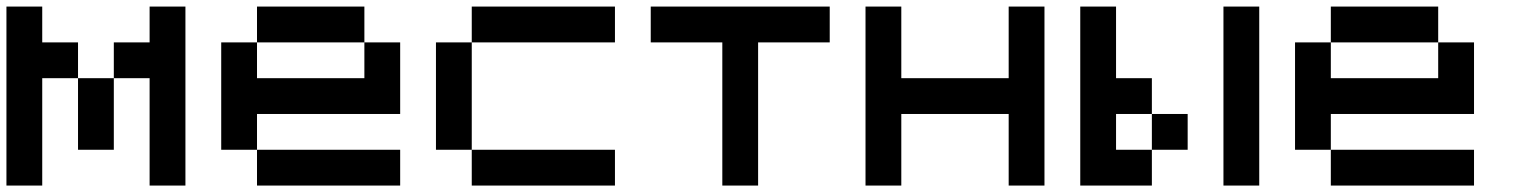

<svg xmlns="http://www.w3.org/2000/svg" viewBox="-20 -576 4707 596"><path d="M333.3 -111.1H222.2V-333.3H333.3ZM444.4 -444.4V-555.6H555.6V0H444.4V-333.3H333.3V-444.4ZM111.1 -333.3V0H0V-555.6H111.1V-444.4H222.2V-333.3Z M1111.1 -444.4H777.8V-555.6H1111.1ZM777.8 -222.2V-111.1H666.7V-444.4H777.8V-333.3H1111.1V-444.4H1222.2V-222.2ZM1222.2 0H777.8V-111.1H1222.2Z M1444.4 -111.1H1333.3V-444.4H1444.4ZM1888.9 -444.4H1444.4V-555.6H1888.9ZM1888.9 0H1444.4V-111.1H1888.9Z M2333.3 -444.4V0H2222.2V-444.4H2000V-555.6H2555.6V-444.4Z M2777.8 -222.2V0H2666.7V-555.6H2777.8V-333.3H3111.1V-555.6H3222.2V0H3111.1V-222.2Z M3666.7 -111.1H3555.6V-222.2H3666.7ZM3888.9 0H3777.8V-555.6H3888.9ZM3444.4 -333.3H3555.6V-222.2H3444.4V-111.1H3555.6V0H3333.3V-555.6H3444.4Z M4444.4 -444.4H4111.1V-555.6H4444.4ZM4111.1 -222.2V-111.1H4000V-444.4H4111.1V-333.3H4444.4V-444.4H4555.6V-222.2ZM4555.6 0H4111.1V-111.1H4555.6Z"/></svg>

Font: Pixeloid Mono
Style: Regular
Weight: 400
Monospace: yes
Designer: GGBotNet
Foundry: GGBotNet
Version: 0.5